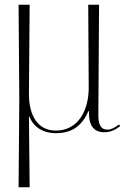

<svg xmlns="http://www.w3.org/2000/svg" viewBox="-20 -556 550 816"><path d="M59 240H106L103 -60H105C118 -27 151 10 218 10C290 10 330 -25 356 -84H358C357 -20 379 6 424 6C448 6 469 -3 491 -20L486 -27C466 -13 453 -5 437 -5C407 -5 397 -29 398 -72L401 -536H355L357 -186C358 -88 313 -1 217 -1C141 -1 102 -65 103 -159L106 -536H59L62 -134Z"/></svg>

Font: Noto Serif Display SemiCondensed ExtraLight
Style: Regular
Weight: 200
Width: 4
Designer: Monotype Design Team
Foundry: Monotype Imaging Inc.
Version: Version 2.009